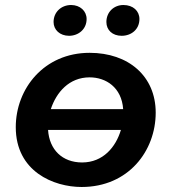

<svg xmlns="http://www.w3.org/2000/svg" viewBox="-20 -739 685 767"><path d="M306 8C493 8 602 -136 602 -289C602 -435 493 -528 338 -528C156 -528 43 -385 43 -231C43 -54 194 8 306 8ZM308 -90C229 -90 177 -141 172 -220H463C443 -152 392 -90 308 -90ZM256 -596C293 -596 326 -622 326 -663C326 -695 300 -719 264 -719C225 -719 194 -691 194 -651C194 -620 219 -596 256 -596ZM466 -596C505 -596 537 -622 537 -663C537 -695 512 -719 473 -719C435 -719 405 -691 405 -651C405 -619 429 -596 466 -596ZM183 -303C205 -370 256 -430 338 -430C403 -430 466 -390 472 -303Z"/></svg>

Font: Fixel Display 20240404 SemiBold
Style: Italic
Weight: 600
Italic angle: -10°
Designer: AlfaBravo + MacPaw
Foundry: Kyrylo Tkachov, Marchela Mozhyna, Serhii Makarenko, Maria Weinstein, Zakhar Kryvoshyya
Version: Version 1.211;Glyphs 3.2 (3225)